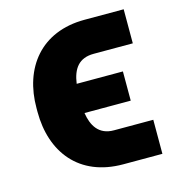

<svg xmlns="http://www.w3.org/2000/svg" viewBox="-88 -624 666 713"><g transform="rotate(-15 245.0 -268.0)"><path d="M299.8 -121.1C239.7 -120.6 217.3 -163.6 210 -211.4H387.7V-323.7H210C217.8 -380.4 242.7 -415 299.8 -415H450.2V-545.9H299.8C130.9 -545.9 42 -428.7 42.5 -274.4V-260.7C42.5 -105.5 130.4 9.8 299.8 9.8H450.2V-121.1Z"/></g></svg>

Font: Inter ExtraBold
Style: Regular
Weight: 800
Designer: Rasmus Andersson
Foundry: rsms
Version: Version 4.001;git-9221beed3